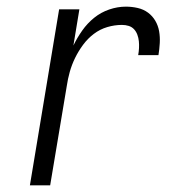

<svg xmlns="http://www.w3.org/2000/svg" viewBox="-20 -558 540 578"><path d="M70 0 158 -530H219L201 -421Q212 -444 227.5 -466Q243 -488 263.5 -504.5Q284 -521 309 -529.5Q334 -538 359 -538Q377 -538 394.5 -534Q412 -530 425.5 -520Q439 -510 447.5 -495.5Q456 -481 459 -464Q462 -447 461 -428.5Q460 -410 457 -392H396Q398 -403 398.5 -413.5Q399 -424 398 -434Q397 -444 393.5 -453.5Q390 -463 383.5 -470Q377 -477 367.5 -480Q358 -483 347 -483Q325 -483 303 -476.5Q281 -470 262.5 -456Q244 -442 230 -423Q216 -404 206 -383.5Q196 -363 190 -341.5Q184 -320 181 -299L131 0Z"/></svg>

Font: Iosevka Curly Light Oblique
Style: Regular
Weight: 300
Italic angle: -9°
Monospace: yes
Designer: Belleve Invis
Foundry: Belleve Invis
Version: Version 11.1.0; ttfautohint (v1.8.3)